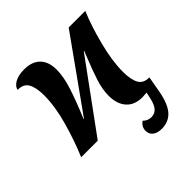

<svg xmlns="http://www.w3.org/2000/svg" viewBox="-200 -686 1023 1023"><g transform="rotate(-45 312.0 -174.5)"><path d="M367 143Q367 113 394 94Q414 114 440 114Q466 114 482 96.5Q498 79 507 40L515 3Q495 5 482 5Q423 5 391.5 -30.5Q360 -66 360 -128Q360 -175 377.5 -230Q395 -285 426 -361L437 -389H434L150 0H25Q63 -90 91 -190.5Q119 -291 119 -373Q119 -431 101.5 -462.5Q84 -494 40 -493Q42 -514 69 -530Q96 -546 141 -546Q200 -546 231.5 -514Q263 -482 263 -422Q263 -369 240.5 -299.5Q218 -230 178 -135H181L467 -536H592Q558 -456 531 -350.5Q504 -245 504 -165Q504 -105 521.5 -74Q539 -43 583 -44L567 46Q552 127 520 162Q488 197 436 197Q405 197 386 183Q367 169 367 143Z"/></g></svg>

Font: Noto Serif Narrow
Style: Bold Italic
Weight: 700
Width: 4
Italic angle: -12°
Designer: Monotype Design Team
Foundry: Monotype Imaging Inc.
Version: Version 1.001